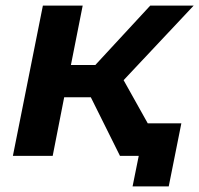

<svg xmlns="http://www.w3.org/2000/svg" viewBox="-20 -556 711 685"><path d="M133 -536H275L233 -324H320L516 -536H671L421 -270L572 0H408L304 -209H209L168 0H26ZM453 109 475 0H408L431 -116H627L582 109Z"/></svg>

Font: Argentum Sans Medium
Style: Italic
Weight: 500
Italic angle: -11°
Designer: Julieta Ulanovsky (font), Cristiano Sobral (main changes and remaster)
Foundry: Julieta Ulanovsky (font), Cristiano Sobral (main changes and remaster)
Version: Version 2.007;June 15, 2022;FontCreator 14.0.0.2814 64-bit; 